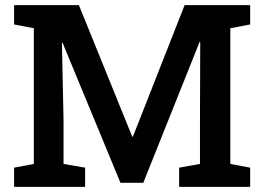

<svg xmlns="http://www.w3.org/2000/svg" viewBox="-20 -731 1032 751"><path d="M35.2 0V-75.2L112.3 -89.8V-620.6L35.2 -635.3V-710.9H288.6L497.1 -196.8H500L702.1 -710.9H958.5V-635.3L880.9 -620.6V-89.8L958.5 -75.2V0H680.7V-75.2L762.2 -89.8V-255.4L763.2 -566.4L760.7 -566.9L540.5 -16.1H451.2L224.6 -564L222.2 -563.5L228.5 -263.7V-89.8L313 -75.2V0Z"/></svg>

Font: Roboto Slab Medium
Style: Regular
Weight: 500
Designer: Google
Version: Version 2.001; ttfautohint (v1.8.3)